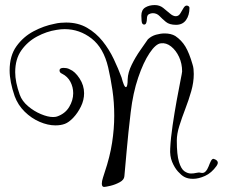

<svg xmlns="http://www.w3.org/2000/svg" viewBox="-20 -678 892 758"><path d="M835 -23Q815 5 789.5 16.5Q764 28 742 28Q721 28 707 20Q696 14 682.5 -1Q669 -16 659.5 -39Q650 -62 652 -92Q654 -133 661.5 -183.5Q669 -234 677.5 -281Q686 -328 692.5 -360Q699 -392 699 -396Q699 -427 687 -453Q675 -479 655.5 -494.5Q636 -510 615 -507Q595 -505 570.5 -468.5Q546 -432 525.5 -371.5Q505 -311 496 -235Q486 -151 480 -82Q474 -13 471 18Q470 32 452.5 41.5Q435 51 416 55.5Q397 60 391 60Q382 60 382 47Q382 37 386.5 23.5Q391 10 393 3Q414 -59 422.5 -114.5Q431 -170 431 -221Q431 -274 424 -321.5Q417 -369 407 -412Q389 -489 341.5 -526Q294 -563 235 -563Q220 -563 203 -560Q164 -554 126.5 -534Q89 -514 64.5 -479.5Q40 -445 40 -393Q40 -354 58 -304Q67 -279 90.5 -259Q114 -239 141.5 -227.5Q169 -216 189 -216Q194 -216 198 -216.5Q202 -217 205 -218Q237 -229 253 -255.5Q269 -282 269 -310Q269 -334 258 -355Q247 -376 225 -387Q215 -391 215 -400Q215 -410 231 -410Q236 -410 242.5 -409Q249 -408 256 -404Q276 -396 294 -368.5Q312 -341 312 -310Q312 -283 299.5 -257.5Q287 -232 269.5 -213.5Q252 -195 236 -189Q220 -183 199 -183Q169 -183 136.5 -197Q104 -211 77.5 -237Q51 -263 38 -298Q28 -327 23 -352.5Q18 -378 18 -400Q18 -458 45 -495.5Q72 -533 112.5 -554.5Q153 -576 195 -584Q207 -587 219 -588Q231 -589 241 -589Q288 -589 323.5 -568.5Q359 -548 385 -515.5Q411 -483 429 -445Q447 -407 460 -372Q464 -356 468.5 -345Q473 -334 477 -334Q484 -334 484 -365Q485 -392 500 -422.5Q515 -453 534 -480Q553 -507 564 -523Q578 -536 596 -541Q614 -546 630 -546Q655 -546 672 -536Q697 -519 712 -494Q727 -469 740 -424Q743 -415 744 -405.5Q745 -396 745 -386Q745 -353 735 -318Q725 -283 711.5 -248Q698 -213 688 -181Q678 -149 678 -123Q678 -67 686.5 -39Q695 -11 708 -2Q721 7 734 7Q745 7 755 4.5Q765 2 772 4Q784 7 791.5 -1Q799 -9 803.5 -21Q808 -33 812.5 -42Q817 -51 823 -51Q840 -46 840 -35Q840 -31 835 -23ZM675 -580Q649 -580 635 -591.5Q621 -603 610 -614.5Q599 -626 583 -626Q576 -626 568 -622Q560 -618 560 -604Q560 -595 557.5 -588Q555 -581 549 -581Q540 -581 539 -596Q538 -611 538 -616Q538 -639 553.5 -648.5Q569 -658 591 -658Q610 -658 624 -647Q638 -636 650.5 -625Q663 -614 674 -614Q685 -614 691.5 -624.5Q698 -635 704 -645.5Q710 -656 717 -656Q721 -656 724.5 -653.5Q728 -651 728 -647Q728 -618 714.5 -599Q701 -580 675 -580Z"/></svg>

Font: Ingrid Darling
Style: Regular
Weight: 400
Designer: Robert E. Leuschke
Foundry: Robert E. Leuschke
Version: Version 1.010; ttfautohint (v1.8.3)